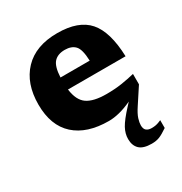

<svg xmlns="http://www.w3.org/2000/svg" viewBox="-177 -663 972 1025"><g transform="rotate(-30 309.0 -150.0)"><path d="M562 -76.5 498.5 20.5Q475.5 55 468.2 78.5Q461 102 461 118Q461 141 472.8 150.5Q484.5 160 504.5 160Q519.5 160 532 157.5Q544.5 155 564.5 146V194Q532.5 216 512 224.2Q491.5 232.5 463.5 232.5Q411.5 232.5 388.5 210.2Q365.5 188 365.5 147.5Q365.5 115 383.2 82.2Q401 49.5 451 -4.5L469 -24Q427 -4.5 391.8 4.2Q356.5 13 326 13Q191.5 13 117.2 -54.2Q43 -121.5 43 -251Q43 -380.5 115 -456Q187 -531.5 320 -531.5Q451 -531.5 510.5 -463.2Q570 -395 575 -242H220Q229 -172 268 -145Q307 -118 386.5 -118Q438.5 -118 480.8 -124.5Q523 -131 562 -140.5ZM310.5 -434Q266.5 -434 243.5 -408.8Q220.5 -383.5 217.5 -317.5H397.5Q395 -388.5 373.2 -411.2Q351.5 -434 310.5 -434Z"/></g></svg>

Font: Newsreader Caption
Style: Bold
Weight: 700
Designer: Hugues Gentile
Foundry: Production Type
Version: Version 1.001